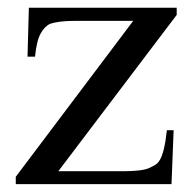

<svg xmlns="http://www.w3.org/2000/svg" viewBox="-20 -467 484 487"><path d="M127.9 -32.7H292Q342.3 -32.7 359.9 -41.5Q368.2 -45.4 374.5 -49.3Q380.9 -53.2 386 -62.3Q391.1 -71.3 395.5 -88.6Q399.9 -106 403.3 -136.7H420.4L415 0H20V-18.6L317.9 -414.1H169.9Q147 -414.1 131.6 -411.9Q116.2 -409.7 107.4 -406.7Q93.3 -400.4 83 -381.8Q72.8 -363.3 68.8 -323.2H49.8L53.2 -447.3H428.2V-429.2Z"/></svg>

Font: Campania
Style: Regular
Weight: 400
Version: Version 2.009